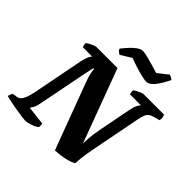

<svg xmlns="http://www.w3.org/2000/svg" viewBox="-241 -1123 1319 1319"><g transform="rotate(45 418.0 -463.5)"><path d="M195 0Q185 0 158.5 -3.5Q132 -7 99 -12.5Q66 -18 36 -24Q6 -30 -11 -35Q-8 -46 -3.5 -56.5Q1 -67 5 -71L36 -75Q51 -77 63 -87Q75 -97 85.5 -122.5Q96 -148 105 -195L176 -560Q183 -593 192.5 -613Q202 -633 209 -637H118Q115 -642 113 -651.5Q111 -661 112 -671Q119 -678 133.5 -685.5Q148 -693 162.5 -698.5Q177 -704 182 -704H387L586 -169Q586 -197 587.5 -218.5Q589 -240 592.5 -264.5Q596 -289 603 -325L648 -557Q655 -593 665.5 -613Q676 -633 683 -637H576Q574 -643 572 -650.5Q570 -658 571 -671Q578 -678 592 -685.5Q606 -693 620.5 -698.5Q635 -704 640 -704H840Q842 -699 845 -687Q848 -675 845 -655L804 -644Q780 -638 767 -627.5Q754 -617 747 -599Q740 -581 734 -549L665 -195Q652 -126 648 -88Q644 -50 645 -38Q626 -25 597 -17Q568 -9 537.5 -5Q507 -1 483 0L306 -474Q290 -516 283.5 -545Q277 -574 278 -586H271Q270 -582 268 -574Q266 -566 263 -552.5Q260 -539 255 -515L184 -155Q179 -127 169.5 -110Q160 -93 154 -85L290 -69Q292 -64 293 -55Q294 -46 292 -35Q273 -20 242.5 -10Q212 0 195 0ZM593 -777Q577 -777 545 -784.5Q513 -792 476.5 -803.5Q440 -815 411 -826L332 -778Q325 -783 315 -790.5Q305 -798 303 -809Q321 -832 342.5 -855.5Q364 -879 386.5 -895Q409 -911 428 -911Q444 -911 474 -903.5Q504 -896 538 -886Q572 -876 599 -868L674 -927Q679 -923 689 -919.5Q699 -916 707 -907Q693 -878 674.5 -847.5Q656 -817 635 -797Q614 -777 593 -777Z"/></g></svg>

Font: Texturina Medium 12pt Black
Style: Italic
Weight: 900
Italic angle: -11°
Version: Version 1.002